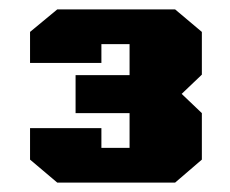

<svg xmlns="http://www.w3.org/2000/svg" viewBox="-20 -757 489 409"><path d="M102 -368 44 -417V-484H196V-442H256V-516H141V-597H256V-663H196V-623H44V-689L102 -737H353L410 -689V-598L367 -557L410 -516V-417L353 -368Z"/></svg>

Font: Tomorrow ExtraBold
Style: Regular
Weight: 800
Designer: Tony de Marco, Monica Rizzolli
Foundry: Just in Type
Version: Version 2.002